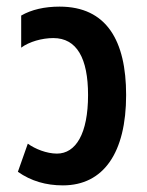

<svg xmlns="http://www.w3.org/2000/svg" viewBox="-20 -548 445 580"><path d="M170 12C293 12 361 -87 361 -261C361 -425 302 -528 160 -528C115 -528 75 -519 44 -501V-404C68 -422 107 -433 141 -433C212 -433 246 -372 246 -261C246 -144 209 -84 152 -84C121 -84 86 -98 64 -114L34 -29C74 -1 119 12 170 12Z"/></svg>

Font: Noto Sans Thai UI ExtCond SemBd
Style: Regular
Weight: 600
Width: 2
Designer: Monotype Design Team
Foundry: Monotype Imaging Inc.
Version: Version 2.000